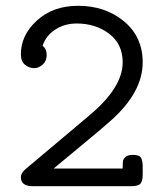

<svg xmlns="http://www.w3.org/2000/svg" viewBox="-20 -642 565 662"><path d="M52 -31Q52 -45 67 -58L288 -244Q403 -340 403 -427Q403 -490 356.5 -525.5Q310 -561 244 -561Q203 -561 170.5 -540Q138 -519 127 -484Q141 -473 141 -452Q141 -432 127.5 -419.5Q114 -407 97 -407Q81 -407 66.5 -418.5Q52 -430 52 -455Q52 -521 107.5 -571.5Q163 -622 249 -622Q343 -622 407.5 -568.5Q472 -515 472 -427Q472 -324 363 -227Q339 -205 264 -143Q189 -81 165 -61H403Q403 -79 404 -86.5Q405 -94 413 -101Q421 -108 438 -108Q461 -108 466.5 -97.5Q472 -87 472 -67V-41Q472 -17 464 -8.5Q456 0 432 0H93Q52 0 52 -31Z"/></svg>

Font: CMU Typewriter Text
Style: Regular
Weight: 500
Monospace: yes
Version: Version 0.7.0